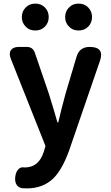

<svg xmlns="http://www.w3.org/2000/svg" viewBox="-20 -820 614 1064"><path d="M128 224Q111 224 103 223Q77 219 68 196Q60 176 67 146Q72 127 84 116Q97 104 115 108Q116 108 117 108Q194 108 222 23L232 -11L40 -494Q28 -524 40.5 -542Q53 -560 85 -560H88H128Q162 -560 173 -528L251 -300Q262 -266 283 -195Q293 -160 298 -142H303Q318 -208 343 -300L404 -505Q420 -560 477 -560Q562 -560 533 -480L461 -271L362 17Q323 123 274 170Q217 224 128 224ZM176 -651Q142 -651 122 -673Q101 -694 101 -725Q101 -757 122 -778Q142 -800 176 -800Q208 -800 229 -778.5Q250 -757 250 -725.5Q250 -694 229 -672.5Q208 -651 176 -651ZM416 -651Q382 -651 362 -673Q341 -694 341 -725Q341 -757 362 -778Q382 -800 416 -800Q448 -800 469 -778.5Q490 -757 490 -725.5Q490 -694 469 -672.5Q448 -651 416 -651Z"/></svg>

Font: GenSenRounded2 TW B
Style: Regular
Weight: 700
Version: Version 2.000;PS 2;hotconv 16.6.51;makeotf.lib2.5.65220 DEVE